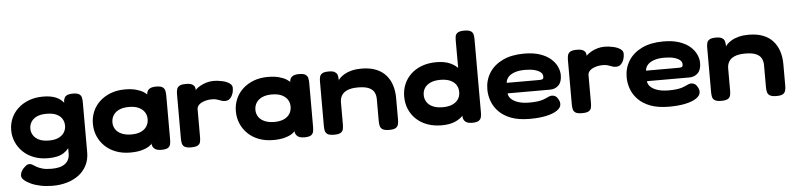

<svg xmlns="http://www.w3.org/2000/svg" viewBox="-51 -1006 6254 1509"><g transform="rotate(-5 3076.5 -251.5)"><path d="M313 215Q262 215 218 206Q174 197 141 181.5Q108 166 89.5 149Q71 132 71 116Q71 103 76 89Q81 75 94 60Q111 43 120.5 36Q130 29 144 29Q157 29 169 37Q181 45 198.5 55Q216 65 243.5 73Q271 81 316 81Q352 81 378.5 74Q405 67 423 53Q441 39 450 19Q459 -1 459 -27V-438Q462 -469 479.5 -481Q497 -493 533 -493Q568 -493 583 -482.5Q598 -472 601.5 -455Q605 -438 605 -419V-24Q605 34 582 79Q559 124 519 154Q479 184 426.5 199.5Q374 215 313 215ZM297 -4Q233 -4 183 -23.5Q133 -43 98 -77Q63 -111 44 -155Q25 -199 25 -248Q25 -297 43.5 -340.5Q62 -384 97.5 -417.5Q133 -451 183.5 -470.5Q234 -490 296 -490Q357 -490 397 -473.5Q437 -457 460.5 -425Q484 -393 494 -348Q504 -303 504 -246Q504 -170 484.5 -116Q465 -62 420 -33Q375 -4 297 -4ZM314 -142Q362 -142 392 -157Q422 -172 436 -196Q450 -220 450 -248Q450 -276 436 -300Q422 -324 392 -338.5Q362 -353 312 -353Q264 -353 234 -338Q204 -323 190 -299Q176 -275 176 -247Q176 -220 190.5 -196Q205 -172 235.5 -157Q266 -142 314 -142Z M1188 8Q1150 8 1133 -7.5Q1116 -23 1115 -43L1127 -61Q1118 -45 1095 -29Q1072 -13 1034 -2.5Q996 8 943 8Q881 8 830.5 -11Q780 -30 744 -64.5Q708 -99 688.5 -144.5Q669 -190 669 -243Q669 -295 688.5 -340Q708 -385 744.5 -418.5Q781 -452 831 -471Q881 -490 943 -490Q994 -490 1030.5 -480Q1067 -470 1091 -454.5Q1115 -439 1126 -422L1115 -436Q1115 -461 1132.5 -476Q1150 -491 1189 -491Q1225 -491 1240.5 -480Q1256 -469 1259.5 -451Q1263 -433 1263 -413V-68Q1263 -49 1259.5 -31Q1256 -13 1240.5 -2.5Q1225 8 1188 8ZM964 -133Q1009 -133 1039.5 -147Q1070 -161 1085.5 -186Q1101 -211 1101 -242Q1101 -274 1085 -298Q1069 -322 1038.5 -336Q1008 -350 962 -350Q917 -350 886 -336Q855 -322 839 -297Q823 -272 823 -240Q823 -210 839 -185.5Q855 -161 887 -147Q919 -133 964 -133Z M1423 9Q1386 9 1370.5 -1.5Q1355 -12 1351.5 -30Q1348 -48 1348 -67V-416Q1348 -436 1352 -453Q1356 -470 1371.5 -480.5Q1387 -491 1424 -491Q1459 -491 1474.5 -481.5Q1490 -472 1494 -459.5Q1498 -447 1498 -438L1486 -420Q1490 -430 1503.5 -443Q1517 -456 1538.5 -468Q1560 -480 1587 -488Q1614 -496 1645 -496Q1658 -496 1676 -494Q1694 -492 1714 -487.5Q1734 -483 1751 -475Q1768 -467 1778.5 -455.5Q1789 -444 1789 -428Q1789 -388 1770.5 -359.5Q1752 -331 1723 -331Q1706 -331 1695 -334.5Q1684 -338 1674 -342Q1664 -346 1651 -349.5Q1638 -353 1616 -353Q1593 -353 1572 -348Q1551 -343 1534.5 -334.5Q1518 -326 1508.5 -313Q1499 -300 1499 -285V-65Q1499 -46 1495.5 -28.5Q1492 -11 1476 -1Q1460 9 1423 9Z M2316 8Q2278 8 2261 -7.5Q2244 -23 2243 -43L2255 -61Q2246 -45 2223 -29Q2200 -13 2162 -2.5Q2124 8 2071 8Q2009 8 1958.5 -11Q1908 -30 1872 -64.5Q1836 -99 1816.5 -144.5Q1797 -190 1797 -243Q1797 -295 1816.5 -340Q1836 -385 1872.5 -418.5Q1909 -452 1959 -471Q2009 -490 2071 -490Q2122 -490 2158.5 -480Q2195 -470 2219 -454.5Q2243 -439 2254 -422L2243 -436Q2243 -461 2260.5 -476Q2278 -491 2317 -491Q2353 -491 2368.5 -480Q2384 -469 2387.5 -451Q2391 -433 2391 -413V-68Q2391 -49 2387.5 -31Q2384 -13 2368.5 -2.5Q2353 8 2316 8ZM2092 -133Q2137 -133 2167.5 -147Q2198 -161 2213.5 -186Q2229 -211 2229 -242Q2229 -274 2213 -298Q2197 -322 2166.5 -336Q2136 -350 2090 -350Q2045 -350 2014 -336Q1983 -322 1967 -297Q1951 -272 1951 -240Q1951 -210 1967 -185.5Q1983 -161 2015 -147Q2047 -133 2092 -133Z M2551 8Q2514 8 2498.5 -2.5Q2483 -13 2479.5 -30.5Q2476 -48 2476 -67V-419Q2476 -438 2480 -454.5Q2484 -471 2499.5 -481Q2515 -491 2552 -491Q2584 -491 2599 -481.5Q2614 -472 2618.5 -459Q2623 -446 2623 -435Q2623 -424 2625 -421L2620 -400Q2621 -414 2635 -429.5Q2649 -445 2673.5 -459.5Q2698 -474 2732 -482.5Q2766 -491 2809 -491Q2875 -491 2923 -472Q2971 -453 3001.5 -418Q3032 -383 3046.5 -337Q3061 -291 3061 -238V-66Q3061 -47 3057 -30Q3053 -13 3038 -2.5Q3023 8 2986 8Q2949 8 2933 -2.5Q2917 -13 2913 -30.5Q2909 -48 2909 -67V-242Q2909 -272 2897 -295.5Q2885 -319 2854.5 -332.5Q2824 -346 2770 -346Q2716 -346 2684.5 -332Q2653 -318 2639.5 -294.5Q2626 -271 2626 -242V-66Q2626 -47 2622.5 -30Q2619 -13 2603.5 -2.5Q2588 8 2551 8Z M3400 8Q3337 8 3286.5 -10.5Q3236 -29 3199.5 -63.5Q3163 -98 3144 -143.5Q3125 -189 3125 -243Q3125 -295 3144 -340Q3163 -385 3199.5 -419Q3236 -453 3286.5 -471.5Q3337 -490 3400 -490Q3464 -490 3508 -470.5Q3552 -451 3579 -417Q3606 -383 3618 -339Q3630 -295 3630 -245Q3631 -193 3619 -147Q3607 -101 3580 -66.5Q3553 -32 3509 -12Q3465 8 3400 8ZM3420 -133Q3466 -133 3497 -147Q3528 -161 3543.5 -185Q3559 -209 3559 -241Q3559 -273 3543.5 -297Q3528 -321 3497 -335Q3466 -349 3419 -349Q3373 -349 3342 -335Q3311 -321 3295 -297Q3279 -273 3279 -241Q3279 -210 3295 -185.5Q3311 -161 3342.5 -147Q3374 -133 3420 -133ZM3641 9Q3606 9 3589 -3.5Q3572 -16 3568 -40L3567 -642Q3567 -661 3569.5 -678.5Q3572 -696 3588 -707Q3604 -718 3640 -718Q3677 -718 3692.5 -707.5Q3708 -697 3711.5 -680Q3715 -663 3715 -643V-67Q3715 -48 3711.5 -30.5Q3708 -13 3692.5 -2Q3677 9 3641 9Z M4094 18Q4007 18 3947.5 -4.5Q3888 -27 3851 -65Q3814 -103 3797.5 -149Q3781 -195 3781 -241Q3781 -314 3817.5 -372Q3854 -430 3923.5 -463.5Q3993 -497 4093 -497Q4167 -497 4219 -479Q4271 -461 4303.5 -432Q4336 -403 4351 -369Q4366 -335 4366 -304Q4366 -250 4339.5 -223.5Q4313 -197 4272 -197H3937Q3939 -172 3959 -152.5Q3979 -133 4015 -121.5Q4051 -110 4102 -110Q4139 -110 4165 -113.5Q4191 -117 4208 -122.5Q4225 -128 4237 -134Q4249 -140 4259 -144Q4269 -148 4281 -149Q4296 -149 4309 -141.5Q4322 -134 4332 -115Q4339 -102 4341 -92Q4343 -82 4342 -73Q4340 -48 4309.5 -27Q4279 -6 4224 6Q4169 18 4094 18ZM3937 -280H4194Q4210 -280 4219 -283.5Q4228 -287 4228 -305Q4228 -324 4212 -338Q4196 -352 4165 -360.5Q4134 -369 4089 -369Q4040 -369 4006.5 -357Q3973 -345 3956 -325Q3939 -305 3937 -280Z M4507 9Q4470 9 4454.5 -1.5Q4439 -12 4435.5 -30Q4432 -48 4432 -67V-416Q4432 -436 4436 -453Q4440 -470 4455.5 -480.5Q4471 -491 4508 -491Q4543 -491 4558.5 -481.5Q4574 -472 4578 -459.5Q4582 -447 4582 -438L4570 -420Q4574 -430 4587.5 -443Q4601 -456 4622.5 -468Q4644 -480 4671 -488Q4698 -496 4729 -496Q4742 -496 4760 -494Q4778 -492 4798 -487.5Q4818 -483 4835 -475Q4852 -467 4862.5 -455.5Q4873 -444 4873 -428Q4873 -388 4854.5 -359.5Q4836 -331 4807 -331Q4790 -331 4779 -334.5Q4768 -338 4758 -342Q4748 -346 4735 -349.5Q4722 -353 4700 -353Q4677 -353 4656 -348Q4635 -343 4618.5 -334.5Q4602 -326 4592.5 -313Q4583 -300 4583 -285V-65Q4583 -46 4579.5 -28.5Q4576 -11 4560 -1Q4544 9 4507 9Z M5193 18Q5106 18 5046.5 -4.5Q4987 -27 4950 -65Q4913 -103 4896.5 -149Q4880 -195 4880 -241Q4880 -314 4916.5 -372Q4953 -430 5022.5 -463.5Q5092 -497 5192 -497Q5266 -497 5318 -479Q5370 -461 5402.5 -432Q5435 -403 5450 -369Q5465 -335 5465 -304Q5465 -250 5438.5 -223.5Q5412 -197 5371 -197H5036Q5038 -172 5058 -152.5Q5078 -133 5114 -121.5Q5150 -110 5201 -110Q5238 -110 5264 -113.5Q5290 -117 5307 -122.5Q5324 -128 5336 -134Q5348 -140 5358 -144Q5368 -148 5380 -149Q5395 -149 5408 -141.5Q5421 -134 5431 -115Q5438 -102 5440 -92Q5442 -82 5441 -73Q5439 -48 5408.5 -27Q5378 -6 5323 6Q5268 18 5193 18ZM5036 -280H5293Q5309 -280 5318 -283.5Q5327 -287 5327 -305Q5327 -324 5311 -338Q5295 -352 5264 -360.5Q5233 -369 5188 -369Q5139 -369 5105.5 -357Q5072 -345 5055 -325Q5038 -305 5036 -280Z M5606 8Q5569 8 5553.5 -2.5Q5538 -13 5534.5 -30.5Q5531 -48 5531 -67V-419Q5531 -438 5535 -454.5Q5539 -471 5554.5 -481Q5570 -491 5607 -491Q5639 -491 5654 -481.5Q5669 -472 5673.5 -459Q5678 -446 5678 -435Q5678 -424 5680 -421L5675 -400Q5676 -414 5690 -429.5Q5704 -445 5728.5 -459.5Q5753 -474 5787 -482.5Q5821 -491 5864 -491Q5930 -491 5978 -472Q6026 -453 6056.5 -418Q6087 -383 6101.5 -337Q6116 -291 6116 -238V-66Q6116 -47 6112 -30Q6108 -13 6093 -2.5Q6078 8 6041 8Q6004 8 5988 -2.5Q5972 -13 5968 -30.5Q5964 -48 5964 -67V-242Q5964 -272 5952 -295.5Q5940 -319 5909.5 -332.5Q5879 -346 5825 -346Q5771 -346 5739.5 -332Q5708 -318 5694.5 -294.5Q5681 -271 5681 -242V-66Q5681 -47 5677.5 -30Q5674 -13 5658.5 -2.5Q5643 8 5606 8Z"/></g></svg>

Font: Fredoka SemiExpanded SemiBold
Style: Regular
Weight: 600
Width: 6
Designer: Ben Nathan
Foundry: Milena B. Brandão, Ben Nathan
Version: Version 2.001